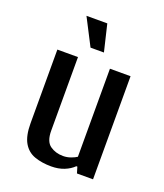

<svg xmlns="http://www.w3.org/2000/svg" viewBox="-131 -777 746 875"><g transform="rotate(20 242.5 -340.0)"><path d="M220 10Q175 10 139.5 -2.5Q104 -15 84.5 -48.5Q65 -82 65 -143V-500H165V-143Q165 -91 191.5 -72Q218 -53 255 -53Q274 -53 292 -59.5Q310 -66 320 -73V-500H420V0H342L333 -30H328Q310 -12 282.5 -1Q255 10 220 10ZM204 -560 137 -690H238L269 -560Z"/></g></svg>

Font: Cuprum Medium
Style: Regular
Weight: 500
Designer: Jovanny Lemonad
Foundry: Jovanny Lemonad
Version: Version 3.000